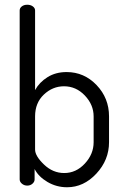

<svg xmlns="http://www.w3.org/2000/svg" viewBox="-20 -783 524 810"><path d="M63 -26V-739Q63 -749 72 -756Q81 -763 95 -763Q109 -763 118.5 -756Q128 -749 128 -739V-403Q146 -436 180.5 -457.5Q215 -479 261 -479Q335 -479 387.5 -424Q440 -369 440 -292V-183Q440 -108 386.5 -50.5Q333 7 263 7Q218 7 180 -15.5Q142 -38 126 -70V-26Q126 -16 117 -8Q108 0 95 0Q82 0 72.5 -8Q63 -16 63 -26ZM128 -152Q128 -125 165.5 -89Q203 -53 251 -53Q301 -53 338 -93Q375 -133 375 -183V-292Q375 -341 338 -380Q301 -419 250 -419Q202 -419 165 -384Q128 -349 128 -292Z"/></svg>

Font: Terminal Dosis
Style: Regular
Weight: 400
Designer: Edgar Tolentino, Pablo Impallari, Igino Marini
Foundry: Edgar Tolentino, Pablo Impallari, Igino Marini
Version: Version 1.007